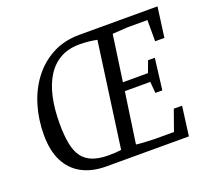

<svg xmlns="http://www.w3.org/2000/svg" viewBox="-112 -792 1029 936"><g transform="rotate(-20 402.5 -324.0)"><path d="M289 0Q215 0 162.5 -28.5Q110 -57 82.5 -112Q55 -167 55 -248Q55 -327 76.5 -399Q98 -471 140.5 -527Q183 -583 244.5 -615.5Q306 -648 385 -648H790L769 -492H721V-602H619L539 -597L505 -358H635L657 -417H692L672 -255H636L631 -314H499L461 -51Q474 -49 500 -47.5Q526 -46 554 -45H656L694 -152H737L717 0ZM317 -47Q339 -47 354.5 -48Q370 -49 384 -51L459 -595Q439 -599 417 -601.5Q395 -604 368 -604Q311 -604 269 -580.5Q227 -557 199.5 -513Q172 -469 159 -408.5Q146 -348 146 -273Q146 -213 154.5 -169.5Q163 -126 182.5 -99.5Q202 -73 235.5 -60Q269 -47 317 -47Z"/></g></svg>

Font: Faustina
Style: Italic
Weight: 400
Italic angle: -8°
Designer: Alfonso Garcia
Foundry: http://www.omnibus-type.com
Version: Version 1.200